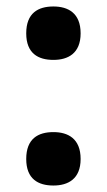

<svg xmlns="http://www.w3.org/2000/svg" viewBox="-20 -565 331 593"><path d="M145 -380C190 -380 229 -400 229 -462C229 -525 190 -545 145 -545C98 -545 61 -525 61 -462C61 -400 98 -380 145 -380ZM145 8C190 8 229 -12 229 -74C229 -137 190 -157 145 -157C98 -157 61 -137 61 -74C61 -12 98 8 145 8Z"/></svg>

Font: Noto Serif Georgian SemiCondensed ExtraBold
Style: Regular
Weight: 800
Width: 4
Designer: Monotype Design Team, Akaki Razmadze
Foundry: Google LLC
Version: Version 2.003